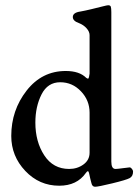

<svg xmlns="http://www.w3.org/2000/svg" viewBox="-20 -701 532 733"><path d="M115 -233Q115 -160 149 -108Q183 -56 244 -56Q275 -56 298.5 -73Q322 -90 322 -118V-271Q322 -318 289 -352.5Q256 -387 210 -387Q162 -387 138.5 -340.5Q115 -294 115 -233ZM393 -681Q401 -681 403 -675.5Q405 -670 405 -654V-84Q405 -56 421 -56Q428 -56 450 -59Q472 -62 475 -62Q479 -62 483.5 -56.5Q488 -51 488 -46Q488 -28 475 -21Q462 -14 408.5 -1Q355 12 343 12Q332 12 329 -2Q325 -16 320 -40Q317 -54 308 -41Q274 8 206 8Q130 8 76.5 -48.5Q23 -105 23 -182Q23 -280 81.5 -355Q140 -430 231 -430Q283 -430 309 -404Q316 -399 318 -402Q320 -405 322 -420V-567Q322 -580 310.5 -593Q299 -606 281 -613Q258 -621 258 -636Q258 -653 287 -657Q304 -660 329 -666Q354 -672 371.5 -676.5Q389 -681 393 -681Z"/></svg>

Font: EB Garamond 08
Style: Regular
Weight: 400
Version: Version 0.016 ; ttfautohint (v1.5)